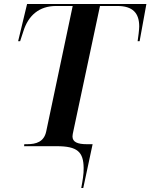

<svg xmlns="http://www.w3.org/2000/svg" viewBox="-20 -734 755 964"><path d="M388 210H398L445 -10H416C369 -10 344 -21 344 -49C344 -56 346 -65 349 -79L482 -704H569C647 -704 679 -668 679 -601C679 -587 674 -545 671 -527H681L715 -714H116L71 -527H81L97 -576C122 -657 177 -704 262 -704H345L212 -74C201 -22 162 -10 116 -10H102L101 0H265C369 0 399 29 400 109C401 140 394 177 388 210Z"/></svg>

Font: Noto Serif Display SemiBold
Style: Italic
Weight: 600
Italic angle: -12°
Designer: Monotype Design Team
Foundry: Monotype Imaging Inc.
Version: Version 2.009